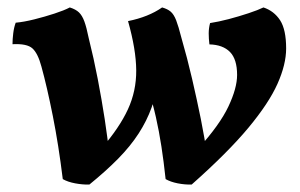

<svg xmlns="http://www.w3.org/2000/svg" viewBox="-20 -487 807 516"><path d="M167.6 -467Q183.5 -462 192.2 -453.7Q200.9 -445.3 206.7 -429.5Q212.5 -413.8 218.4 -384.7Q232.1 -330 242.7 -274.7Q253.3 -219.4 261.4 -167Q269.5 -114.5 274.1 -68.1L252.2 -87.4Q301 -143.7 323.7 -193Q346.5 -242.3 346.1 -298.1Q345.7 -353.9 324.1 -430.3Q378.9 -441.3 415.7 -467Q430.1 -463 438.6 -455.8Q447.1 -448.6 453.4 -432.6Q459.6 -416.6 467.6 -385.2Q483.3 -331 496.2 -275.4Q509.1 -219.8 519.7 -167.4Q530.3 -115 536.5 -68.6L513 -87.9Q570.7 -151.7 593.9 -200.9Q617.2 -250.2 617.2 -285.6Q617.2 -327.7 598.1 -347.3Q578.9 -366.8 542.8 -367.7Q540.9 -383 540.9 -397.4Q541 -411.9 544.6 -425Q567.3 -428.5 594.9 -435.7Q622.5 -443 648.1 -451.5Q673.7 -460 688 -467Q716.5 -457.5 732.8 -432.5Q749 -407.5 749 -356.7Q749 -314 725.8 -261.9Q702.6 -209.8 647.4 -143.4Q592.1 -77 495.1 9Q476.8 9.5 457.5 5.7Q438.3 1.9 425.1 -5.7Q420.1 -52.5 413.8 -93.4Q407.5 -134.4 398.9 -172.5Q390.3 -210.6 378.2 -248.3L405.8 -276.3Q400.5 -234.3 387.5 -198.3Q374.6 -162.2 352.5 -128.1Q330.4 -94 297.6 -60.6Q264.7 -27.2 220.2 9Q202 9.5 181.9 5.7Q161.8 1.9 148.7 -5.7Q137.5 -97.2 121.9 -175.6Q106.3 -254 91.3 -308.2Q81.8 -343.7 67.2 -356.9Q52.6 -370.2 13.6 -368.2Q13.6 -381.6 15.6 -397.7Q17.6 -413.8 22.2 -426Q44.4 -428 72.3 -435Q100.2 -442 126.3 -450.5Q152.4 -459 167.6 -467Z"/></svg>

Font: Vollkorn
Style: Italic
Weight: 400
Italic angle: -11°
Designer: Friedrich Althausen
Foundry: Friedrich Althausen
Version: Version 5.001